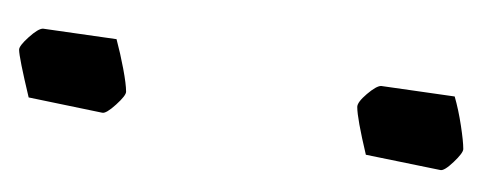

<svg xmlns="http://www.w3.org/2000/svg" viewBox="-172 -323 505 201"><g transform="rotate(90 80.5 -222.5)"><path d="M70 -369 81 -446Q95 -450 111.5 -452.5Q128 -455 136 -455Q140 -455 149.5 -445Q159 -435 158 -431L142 -353Q104 -344 92 -344Q87 -344 78.5 -354Q70 -364 70 -369ZM10 -15 21 -92Q36 -96 52 -99Q68 -102 76 -102Q80 -102 89.5 -91.5Q99 -81 98 -77L82 0Q40 10 32 10Q28 10 19 0Q10 -10 10 -15Z"/></g></svg>

Font: Grenze Light
Style: Italic
Weight: 300
Italic angle: -10°
Designer: Renata Polastri
Foundry: Omnibus-Type
Version: Version 1.002; ttfautohint (v1.8)